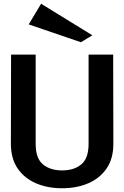

<svg xmlns="http://www.w3.org/2000/svg" viewBox="-20 -991 662 1023"><path d="M311 12Q233 12 171.5 -14.5Q110 -41 74 -93.5Q38 -146 38 -225L39 -700H170V-225Q170 -147 209 -115Q248 -83 311 -83Q374 -83 413 -115Q452 -147 452 -225V-700H583L584 -225Q584 -146 548 -93.5Q512 -41 450.5 -14.5Q389 12 311 12ZM411 -766 133 -861 199 -971 472 -803Z"/></svg>

Font: Panamera
Style: Bold
Weight: 700
Designer: Bastien Sozeau
Foundry: NBR — Bastien Sozeau
Version: Version 3.002; ttfautohint (v1.8.4.7-5d5b);gftools[0.9.33]